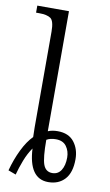

<svg xmlns="http://www.w3.org/2000/svg" viewBox="-88 -805 491 860"><g transform="rotate(10 158.0 -375.0)"><path d="M11 -11Q25 -63 46.5 -107Q68 -151 94 -177Q93 -198 93 -220V-656Q93 -705 76.5 -716.5Q60 -728 25 -728H10V-760H154V-214Q173 -222 198 -222Q248 -222 273 -190Q298 -158 298 -112Q298 -51 270 -20.5Q242 10 195 10Q107 10 100 -126Q81 -99 67.5 -64Q54 -29 46 2ZM206 -33Q232 -33 246 -55Q260 -77 260 -113Q260 -142 244.5 -163.5Q229 -185 196 -185Q171 -185 154 -175Q154 -93 165 -63Q176 -33 206 -33Z"/></g></svg>

Font: Noto Serif Condensed Light
Style: Regular
Weight: 300
Width: 3
Designer: Monotype Design Team
Foundry: Monotype Imaging Inc.
Version: Version 2.013